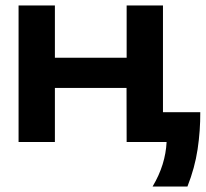

<svg xmlns="http://www.w3.org/2000/svg" viewBox="-20 -520 753 703"><path d="M181 0H48V-500H181V-308.7H443.7V-500H576.7V-109.3H713.3Q713.7 -41.3 703.5 26.7Q693.3 94.7 666.3 163H538.7Q563 122 575.5 81.5Q588 41 590 0H443.7L443.3 -198H181Z"/></svg>

Font: Nata Sans
Style: Regular
Weight: 400
Designer: Daniel Uzquiano Cruz
Version: Version 1.001